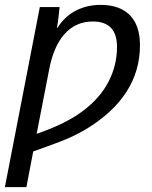

<svg xmlns="http://www.w3.org/2000/svg" viewBox="-45 -558 621 786"><path d="M63 208H-25L118 -529H199Q197 -508 194.5 -487Q192 -466 188 -444H190Q221 -492 266.5 -515Q312 -538 367 -538Q445 -538 486.5 -496Q528 -454 528 -373Q528 -163 307 -29Q256 1 200.5 22Q145 43 91 62ZM434 -366Q434 -470 335 -470Q265 -470 219 -418.5Q173 -367 155 -267L105 -10Q168 -32 215 -55.5Q262 -79 296 -105Q365 -157 399.5 -224Q434 -291 434 -366Z"/></svg>

Font: Libra Sans Modern
Style: Italic
Weight: 400
Italic angle: -12°
Foundry: Stefan Peev, Context Ltd
Version: Version 1.000